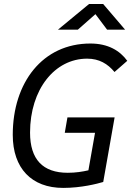

<svg xmlns="http://www.w3.org/2000/svg" viewBox="-20 -918 648 948"><path d="M292 9.8C381.3 9.8 460.4 -10.7 489.7 -19.5L545.9 -338.4H313L299.8 -262.2H449.2L416.5 -77.1C387.2 -70.3 353 -64.9 314.5 -64.9C191.4 -64.9 128.4 -130.9 128.4 -263.2C128.4 -477.1 250.5 -628.4 410.2 -628.4C469.7 -628.4 511.7 -603 545.4 -562.5L608.4 -617.7C571.8 -668 513.7 -703.1 426.3 -703.1C190.9 -703.1 43 -511.2 43 -252C43 -87.4 135.7 9.8 292 9.8ZM266.1 -771.5H364.3L451.2 -848.1L508.8 -771.5H597.7L489.3 -898.4H419.9Z"/></svg>

Font: Cascadia Mono SemiLight
Style: Italic
Weight: 350
Italic angle: -10°
Monospace: yes
Designer: Aaron Bell
Foundry: Saja Typeworks
Version: Version 2404.023